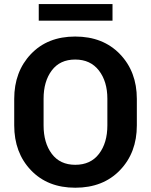

<svg xmlns="http://www.w3.org/2000/svg" viewBox="-20 -898 731 929"><path d="M642.1 -291.5Q642.1 -159.2 560.5 -74.5Q479 10.3 344.2 10.3Q210.4 10.3 129.6 -74.5Q48.8 -159.2 48.8 -291.5V-419.4Q48.8 -551.3 129.4 -636.2Q210 -721.2 343.8 -721.2Q478.5 -721.2 560.3 -636.2Q642.1 -551.3 642.1 -419.4ZM499.5 -420.4Q499.5 -503.9 458.5 -556.9Q417.5 -609.9 343.8 -609.9Q270 -609.9 230.5 -557.1Q190.9 -504.4 190.9 -420.4V-291.5Q190.9 -206.5 230.7 -153.6Q270.5 -100.6 344.2 -100.6Q418.5 -100.6 459 -153.6Q499.5 -206.5 499.5 -291.5ZM524.4 -797.9H167.5V-878.4H524.4Z"/></svg>

Font: Roboto Web
Style: Bold
Weight: 700
Designer: Google
Version: Version 1.200310; 2013